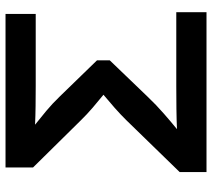

<svg xmlns="http://www.w3.org/2000/svg" viewBox="-56 -712 768 695"><g transform="rotate(-90 327.5 -364.0)"><path d="M52.7 0V-97.2L240.2 -290Q260.3 -310.5 285.2 -332.5Q310.1 -354.5 332.5 -373Q310.1 -391.1 285.6 -412.1Q261.2 -433.1 240.7 -454.1L69.3 -627.9V-727.5H625V-618.2H364.3Q326.2 -618.2 291.3 -618.7Q256.3 -619.1 224.1 -620.6Q247.6 -602.1 273.9 -580.1Q300.3 -558.1 326.2 -531.2L457 -396.5V-350.1L325.2 -212.9Q295.4 -181.6 264.6 -154.8Q233.9 -127.9 208 -106.9Q243.2 -108.4 282 -108.9Q320.8 -109.4 364.3 -109.4H631.3V0Z"/></g></svg>

Font: Inter-SemiBold
Style: Regular
Weight: 600
Designer: Rasmus Andersson
Foundry: rsms
Version: Version 4.000;git-a52131595